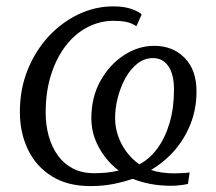

<svg xmlns="http://www.w3.org/2000/svg" viewBox="-20 -588 694 618"><path d="M271.5 11Q197 11 146.2 -21Q95.5 -53 69.8 -107Q44 -161 44 -227.5Q44 -301 69 -363Q94 -425 136.5 -470.8Q179 -516.5 232.8 -542Q286.5 -567.5 344.5 -567.5Q381.5 -567.5 405.5 -558.2Q429.5 -549 436 -541.5L419 -503.5Q412.5 -508 403.8 -512Q395 -516 381.5 -518.5Q368 -521 345.5 -521Q301.5 -521 261.8 -500.5Q222 -480 192 -441.2Q162 -402.5 144.5 -348Q127 -293.5 127 -225.5Q127 -185 137 -149.5Q147 -114 166.5 -87.2Q186 -60.5 215 -45.5Q244 -30.5 282.5 -30.5Q300.5 -30.5 321 -32.2Q341.5 -34 362 -39Q337.5 -57.5 317.8 -83.2Q298 -109 286 -140.2Q274 -171.5 274 -207.5Q274 -275 303.2 -327.5Q332.5 -380 378.8 -410.2Q425 -440.5 476.5 -440.5Q536 -440.5 574.2 -401.8Q612.5 -363 612.5 -294Q612.5 -238.5 594 -190.8Q575.5 -143 542.8 -105Q510 -67 466 -41Q481.5 -35.5 500.8 -32.8Q520 -30 541.5 -30Q552 -30 566.8 -30.8Q581.5 -31.5 590.5 -33L585 4Q577.5 6 561.5 8Q545.5 10 531 10Q495 10 464 4Q433 -2 407 -12.5Q375.5 -1.5 341.8 4.8Q308 11 271.5 11ZM472.5 -401Q445 -401 422.5 -383.5Q400 -366 384 -337Q368 -308 359.2 -274.2Q350.5 -240.5 350.5 -207.5Q350.5 -178.5 360.2 -150.2Q370 -122 387.5 -98.8Q405 -75.5 428.5 -59Q461.5 -76 486.8 -110.5Q512 -145 526 -192.8Q540 -240.5 540 -299.5Q540 -348.5 522 -374.8Q504 -401 472.5 -401Z"/></svg>

Font: Merriweather 24pt Light
Style: Italic
Weight: 300
Italic angle: -7.8°
Version: Version 2.101